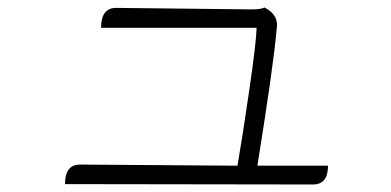

<svg xmlns="http://www.w3.org/2000/svg" viewBox="-20 -515 1040 511"><path d="M684 -495Q724 -475 716 -435Q708 -341 665 -74H853Q853 -24 813 -24L153 -25Q153 -77 193 -77L612 -74Q624 -142 643 -272Q662 -402 663 -441H249Q249 -494 289 -494L648 -490Q674 -490 684 -495Z"/></svg>

Font: Swei Half Moon CJK SC
Style: Light
Weight: 300
Version: Version 2.071